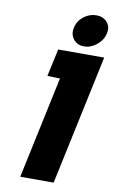

<svg xmlns="http://www.w3.org/2000/svg" viewBox="-99 -966 614 1019"><g transform="rotate(10 207.5 -457.0)"><path d="M336 -914Q299 -914 268 -890Q237 -866 229 -829Q221 -792 241.5 -766Q262 -740 299 -740Q335 -740 367 -766Q399 -792 407 -829Q415 -866 393.5 -890Q372 -914 336 -914ZM135 -552 203 -550 86 0H266L415 -700H167Z"/></g></svg>

Font: Advent Pro Black
Style: Italic
Weight: 900
Italic angle: -12°
Version: Version 3.000